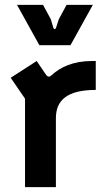

<svg xmlns="http://www.w3.org/2000/svg" viewBox="-20 -770 431 790"><path d="M83 0H210V-284C210 -358 257 -400 374 -400V-519H359C280 -519 228 -493 194 -462C184 -452 177 -452 169 -463L131 -519L24 -450L83 -364ZM142 -584H270L362 -750H254L222 -691L211 -657C208 -648 202 -648 199 -657L189 -691L157 -750H50Z"/></svg>

Font: Finlandica SemiBold
Style: Regular
Weight: 600
Designer: Niklas Ekholm, Juho Hiilivirta, Jaakko Suomalainen
Foundry: Helsinki Type Studio
Version: Version 2.000;Glyphs 3.2 (3202)